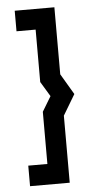

<svg xmlns="http://www.w3.org/2000/svg" viewBox="-53 -698 416 810"><g transform="rotate(-5 154.5 -292.5)"><path d="M122 -355V-577H41V-664H209V-380L261 -292L209 -205V79H41V-8H122V-229L160 -292Z"/></g></svg>

Font: Gulax
Style: Regular
Weight: 400
Designer: Morgan Gilbert
Foundry: VTF
Version: Version 1.001;hotconv 1.0.109;makeotfexe 2.5.65596